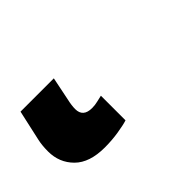

<svg xmlns="http://www.w3.org/2000/svg" viewBox="-65 -43 375 375"><g transform="rotate(-45 122.5 145.0)"><path d="M64 228Q22 228 1 207Q-20 186 -20 155Q-20 138 -17 125L-3 62H89L79 111Q76 124 76 134Q76 156 101 156Q109 156 117 154Q125 152 130 151V219Q121 222 102.5 225Q84 228 64 228Z"/></g></svg>

Font: BC Sans
Style: Bold Italic
Weight: 700
Italic angle: -12°
Designer: Monotype Design Team
Province of B.C.
Foundry: Monotype Imaging Inc.
Version: Version 2.000;GOOG;noto-source:20170915:90ef993387c0